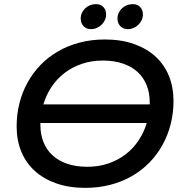

<svg xmlns="http://www.w3.org/2000/svg" viewBox="-20 -900 886 929"><path d="M392.5 9Q314 9 252.2 -12.8Q190.5 -34.5 147.8 -73.5Q105 -112.5 82.8 -167.2Q60.5 -222 60.5 -288Q60.5 -347 74.2 -401Q88 -455 114 -501.8Q140 -548.5 177.2 -586.8Q214.5 -625 262 -652.2Q309.5 -679.5 366.2 -694.2Q423 -709 487.5 -709Q566.5 -709 628 -687.2Q689.5 -665.5 732.2 -626.5Q775 -587.5 797.2 -532.8Q819.5 -478 819.5 -412Q819.5 -353.5 805.8 -299.2Q792 -245 766 -198.2Q740 -151.5 702.8 -113.2Q665.5 -75 618 -47.8Q570.5 -20.5 513.8 -5.8Q457 9 392.5 9ZM402.5 -93Q457.5 -93 504.2 -109Q551 -125 587.8 -153.2Q624.5 -181.5 650.5 -220.5Q676.5 -259.5 690 -305H175.5V-295Q175.5 -250 190.2 -212.8Q205 -175.5 233.5 -149Q262 -122.5 304.5 -107.8Q347 -93 402.5 -93ZM477.5 -607Q422.5 -607 375.8 -591Q329 -575 292.2 -546.8Q255.5 -518.5 229.5 -479.8Q203.5 -441 190 -395H704.5V-405Q704.5 -450 689.8 -487.2Q675 -524.5 646.5 -551Q618 -577.5 575.5 -592.2Q533 -607 477.5 -607ZM444.5 -880Q467 -880 480.2 -866Q493.5 -852 493.5 -830Q493.5 -816 487.5 -803Q481.5 -790 471.5 -780.2Q461.5 -770.5 448.2 -764.8Q435 -759 420.5 -759Q398 -759 384.2 -773.5Q370.5 -788 370.5 -810Q370.5 -825 376.5 -837.8Q382.5 -850.5 392.5 -860Q402.5 -869.5 416 -874.8Q429.5 -880 444.5 -880ZM622.5 -880Q645 -880 658.2 -866Q671.5 -852 671.5 -830Q671.5 -816 665.5 -803Q659.5 -790 649.5 -780.2Q639.5 -770.5 626.2 -764.8Q613 -759 598.5 -759Q576 -759 562.2 -773.5Q548.5 -788 548.5 -810Q548.5 -825 554.5 -837.8Q560.5 -850.5 570.5 -860Q580.5 -869.5 594 -874.8Q607.5 -880 622.5 -880Z"/></svg>

Font: Argentum Sans
Style: Italic
Weight: 400
Italic angle: -11.3099°
Designer: Julieta Ulanovsky, Owen Earl, Rasmus Andersson, Cristiano Sobral
Foundry: The Argentum Sans Project Authors
Version: Version 3.131; ttfautohint (v1.8.4.7-5d5b-dirty)